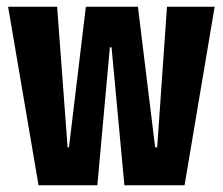

<svg xmlns="http://www.w3.org/2000/svg" viewBox="-20 -548 659 568"><path d="M94 0 4 -528H149L180 -112H184L234 -528H388L439 -112H445L474 -528H615L526 0H348L310 -408H305L268 0Z"/></svg>

Font: Bricolage Grotesque 48pt Condensed Bricolage Grotesque 48pt Condensed Regular
Style: Bold
Weight: 700
Width: 3
Designer: Mathieu Triay
Foundry: Atelier Triay
Version: Version 1.000; ttfautohint (v1.8.4.7-5d5b);gftools[0.9.32]